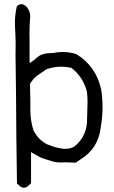

<svg xmlns="http://www.w3.org/2000/svg" viewBox="-20 -777 540 906"><path d="M59.6 -747.6Q50.3 -709 50.3 -666Q50.3 -652.3 51.3 -638.7Q55.2 -578.1 53.2 -521.5Q56.2 -328.1 57.1 -132.8Q58.1 -22.9 60.1 89.4Q65.9 93.3 70.8 98.6Q81.5 108.9 92.3 108.9Q104 108.9 116.2 97.7L126.5 86.9V-59.1Q144 -49.8 156.5 -42Q168.9 -34.2 185.5 -28.8Q202.6 -22.9 227.1 -15.6Q243.7 -10.3 266.1 -10.3Q274.9 -10.3 285.2 -11.2L336.9 -9.3Q348.6 -16.6 360.8 -25.4Q444.3 -76.7 455.6 -177.2Q455.6 -177.2 455.6 -177.7Q463.9 -225.1 463.9 -269.3Q463.9 -313.5 457.5 -354.5Q433.6 -463.9 340.8 -521.5Q308.6 -531.7 275.4 -531.7Q252.9 -531.7 230 -526.9H229.5Q179.2 -526.9 158.2 -508.3Q135.3 -488.8 126 -483.4L119.6 -480V-585Q119.1 -601.6 119.1 -617.7Q119.1 -658.7 122.6 -699.2Q122.6 -725.6 104.5 -746.1Q92.3 -757.3 81.3 -757.3Q70.3 -757.3 59.6 -747.6ZM390.1 -192.9Q381.8 -124.5 328.6 -84Q309.1 -74.7 289.1 -74.7Q276.4 -74.7 261.5 -77.6Q246.6 -80.6 236.8 -83.5Q218.3 -89.8 203.1 -95.7Q159.7 -117.7 137.7 -162.6Q123 -210 123 -260.7Q123 -272 123.5 -283.2L121.6 -382.3Q128.4 -392.1 137.7 -403.8L143.1 -409.7Q151.9 -418.5 167 -428.2Q182.1 -438 199.2 -450.2Q234.4 -462.4 269.5 -462.4Q292 -462.4 316.4 -457Q372.1 -414.6 390.1 -344.7Q390.1 -344.7 390.1 -344.2Q393.1 -322.3 393.1 -297.1Q393.1 -272 391.6 -241Q390.1 -210 390.1 -192.9Z"/></svg>

Font: Bakudai
Style: Light
Weight: 300
Version: Version 1.48